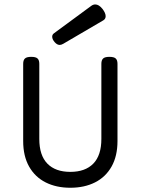

<svg xmlns="http://www.w3.org/2000/svg" viewBox="-20 -843 640 873"><path d="M514.2 -552.7V-201.7Q514.2 -133.3 487.3 -85.7Q460.4 -38.1 412.1 -13.7Q363.8 10.7 299.8 10.7Q235.8 10.7 187.5 -13.7Q139.2 -38.1 112.3 -85.7Q85.4 -133.3 85.4 -201.7V-552.7Q85.4 -569.8 93.5 -577.1Q101.6 -584.5 121.6 -584.5H122.6Q142.6 -584.5 150.6 -577.1Q158.7 -569.8 158.7 -552.7V-211.4Q158.7 -136.7 195.3 -99.1Q231.9 -61.5 299.8 -61.5Q367.7 -61.5 404.3 -99.1Q440.9 -136.7 440.9 -211.4V-552.7Q440.9 -569.8 449 -577.1Q457 -584.5 477.1 -584.5H478Q498 -584.5 506.1 -577.1Q514.2 -569.8 514.2 -552.7ZM413.1 -822.8Q429.7 -822.8 445.8 -802.7Q460.4 -783.7 460.4 -769.5Q460.4 -756.8 449.7 -750.5L267.1 -643.6Q258.3 -638.7 251.5 -638.7Q239.7 -638.7 229 -650.9Q217.3 -664.1 217.3 -676.3Q217.3 -685.5 225.1 -691.4L395 -816.4Q403.8 -822.8 413.1 -822.8Z"/></svg>

Font: Courier Prime Code
Style: Regular
Weight: 400
Designer: Alan Dague-Greene
Foundry: Quote-Unquote Apps
Version: Version 3.0318